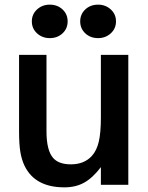

<svg xmlns="http://www.w3.org/2000/svg" viewBox="-20 -795 636 826"><path d="M86 -81Q73 -108 67.5 -141.5Q62 -175 62 -232V-559H180V-231Q180 -147 209 -115Q233 -88 285 -88Q342 -88 375 -124Q396 -147 405 -185.5Q414 -224 414 -289V-559H532V0H414V-76Q379 -30 342.5 -9.5Q306 11 257 11Q131 11 86 -81ZM117 -703Q117 -734 139.5 -754.5Q162 -775 194 -775Q227 -775 249 -754.5Q271 -734 271 -703Q271 -672 249 -651.5Q227 -631 194 -631Q162 -631 139.5 -651.5Q117 -672 117 -703ZM325 -703Q325 -734 347 -754.5Q369 -775 402 -775Q434 -775 456.5 -754.5Q479 -734 479 -703Q479 -672 456.5 -651.5Q434 -631 402 -631Q369 -631 347 -651.5Q325 -672 325 -703Z"/></svg>

Font: Open Sauce One SemiBold
Style: Regular
Weight: 600
Designer: Alfredo Marco Pradil
Foundry: Creative Sauce Fz LLC
Version: Version 1.477